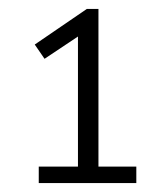

<svg xmlns="http://www.w3.org/2000/svg" viewBox="-20 -730 370 431"><path d="M67 -356H155V-648L80 -598L58 -630L175 -710H201V-356H286V-319H67Z"/></svg>

Font: Livvic Light
Style: Regular
Weight: 300
Designer: Jacques Le Bailly, Baron von Fonthausen
Version: Version 1.001; ttfautohint (v1.8.2)